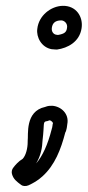

<svg xmlns="http://www.w3.org/2000/svg" viewBox="-20 -517 301 659"><path d="M21 80C26 98 37 106 53 118C58 122 69 123 78 119C93 112 110 103 126 88C168 50 189 -4 204 -62C206 -66 207 -67 208 -73C210 -79 210 -87 211 -91C218 -126 190 -152 159 -154C151 -154 145 -154 135 -150C65 -135 78 -54 75 -33V-30C75 -8 69 16 58 28C43 37 32 50 26 58C21 64 19 72 21 80ZM108 -418C104 -390 122 -354 158 -348H162C162 -348 165 -347 173 -347H176C212 -352 253 -373 260 -420C266 -459 242 -498 195 -497C155 -496 113 -464 108 -418ZM158 -422C160 -436 168 -447 190 -447C201 -447 213 -436 210 -421C208 -407 202 -401 179 -397C177 -397 174 -398 172 -398C163 -400 156 -409 158 -422ZM104 44C121 16 125 -12 126 -35C133 -92 126 -99 140 -101C142 -101 145 -102 147 -103C148 -103 148 -104 150 -104C158 -103 162 -95 162 -94L161 -92C160 -87 160 -82 159 -79C159 -78 158 -77 158 -76C158 -74 157 -73 157 -72C144 -21 126 19 104 44Z"/></svg>

Font: Hussar Pisanka
Style: OutKur
Weight: 400
Designer: Robert Jablonski
Foundry: Cannot Into Space Fonts
Version: Version 1.070